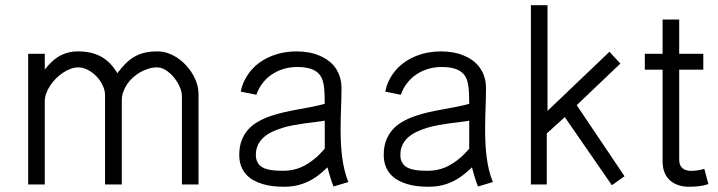

<svg xmlns="http://www.w3.org/2000/svg" viewBox="-20 -710 2763 739"><path d="M88.4 -502.9V0H152.3V-320.8Q152.3 -335.4 158 -350.8Q163.6 -366.2 173.1 -380.6Q182.6 -395 195.3 -407.7Q208 -420.4 222.2 -429.9Q236.3 -439.5 251.7 -445.1Q267.1 -450.7 281.2 -450.7Q299.8 -450.7 318.4 -440.9Q336.9 -431.2 351.6 -415.8Q366.2 -400.4 375.2 -381.3Q384.3 -362.3 384.3 -343.3V0H448.7V-322.8Q448.7 -339.8 454.3 -356Q460 -372.1 469.5 -386.2Q479 -400.4 492.2 -412.1Q505.4 -423.8 520.5 -432.4Q535.6 -440.9 552 -445.8Q568.4 -450.7 584.5 -450.7Q601.6 -450.7 618.7 -439.7Q635.7 -428.7 649.4 -412.1Q663.1 -395.5 671.6 -376.2Q680.2 -356.9 680.2 -339.8V0H744.1V-347.7Q744.1 -367.7 738 -387.5Q731.9 -407.2 720.9 -425.5Q710 -443.8 695.1 -459.7Q680.2 -475.6 662.6 -487.3Q645 -499 625.7 -505.6Q606.4 -512.2 586.4 -512.2Q558.6 -512.2 536.9 -507.1Q515.1 -502 497.1 -491.5Q479 -481 463.1 -465.1Q447.3 -449.2 431.6 -428.2Q406.2 -471.7 369.4 -491.9Q332.5 -512.2 281.2 -512.2Q259.3 -512.2 241.2 -507.3Q223.1 -502.4 207.5 -493.4Q191.9 -484.4 178.5 -471.4Q165 -458.5 152.3 -442.4V-502.9Z M1320.8 -9.3Q1311.5 -32.2 1305.7 -56.9Q1299.8 -81.5 1296.6 -107.4Q1293.5 -133.3 1292.2 -159.9Q1291 -186.5 1291 -212.9Q1291 -233.4 1291.5 -253.9Q1292 -274.4 1292.7 -294.4Q1293.5 -314.5 1293.9 -333.5Q1294.4 -352.5 1294.4 -370.1Q1294.4 -393.6 1288.3 -413.3Q1282.2 -433.1 1271 -449Q1259.8 -464.8 1243.9 -476.6Q1228 -488.3 1208.7 -496.3Q1189.5 -504.4 1167 -508.3Q1144.5 -512.2 1120.1 -512.2Q1095.7 -512.2 1071.8 -507.8Q1047.9 -503.4 1025.9 -494.6Q1003.9 -485.8 984.4 -472.9Q964.8 -460 949.5 -442.6Q934.1 -425.3 922.9 -404.1Q911.6 -382.8 906.7 -357.4L966.8 -345.2Q975.1 -370.1 990.7 -390.1Q1006.3 -410.2 1026.9 -423.8Q1047.4 -437.5 1071.8 -444.8Q1096.2 -452.1 1122.6 -452.1Q1149.4 -452.1 1167.7 -447.5Q1186 -442.9 1197.8 -434.3Q1209.5 -425.8 1216.1 -413.6Q1222.7 -401.4 1225.6 -385.5Q1228.5 -369.6 1229 -350.8Q1229.5 -332 1230 -310.5Q1207.5 -304.2 1181.6 -299.1Q1155.8 -293.9 1128.4 -289.1Q1101.1 -284.2 1073.7 -278.1Q1046.4 -272 1021 -263.2Q995.6 -254.4 973.6 -241.9Q951.7 -229.5 935.5 -211.7Q919.4 -193.8 910.2 -169.9Q900.9 -146 900.9 -113.8Q900.9 -89.4 908 -70.8Q915 -52.2 927.5 -38.6Q939.9 -24.9 956.5 -15.9Q973.1 -6.8 992.2 -1.2Q1011.2 4.4 1032 6.6Q1052.7 8.8 1073.2 8.8Q1099.6 8.8 1122.3 3.7Q1145 -1.5 1165.3 -11Q1185.5 -20.5 1203.9 -34.4Q1222.2 -48.3 1240.2 -65.9Q1245.6 -47.4 1251 -28.6Q1256.3 -9.8 1263.7 7.8ZM1230 -137.7Q1220.7 -127 1210 -116.2Q1199.2 -105.5 1187.5 -96.2Q1175.8 -86.9 1162.8 -78.9Q1149.9 -70.8 1135.5 -64.9Q1121.1 -59.1 1105 -55.9Q1088.9 -52.7 1071.3 -52.7Q1059.6 -52.7 1047.1 -53.2Q1034.7 -53.7 1022.7 -55.7Q1010.7 -57.6 1000.2 -61.3Q989.7 -64.9 981.9 -71.8Q974.1 -78.6 969.5 -88.9Q964.8 -99.1 964.8 -113.8Q964.8 -135.7 972.9 -152.3Q981 -168.9 994.9 -181.4Q1008.8 -193.8 1027.3 -202.6Q1045.9 -211.4 1066.9 -217.8Q1087.9 -224.1 1110.4 -228.3Q1132.8 -232.4 1154.3 -235.4Q1175.8 -238.3 1195.3 -240.5Q1214.8 -242.7 1230 -245.6Z M1877 -9.3Q1867.7 -32.2 1861.8 -56.9Q1856 -81.5 1852.8 -107.4Q1849.6 -133.3 1848.4 -159.9Q1847.2 -186.5 1847.2 -212.9Q1847.2 -233.4 1847.7 -253.9Q1848.1 -274.4 1848.9 -294.4Q1849.6 -314.5 1850.1 -333.5Q1850.6 -352.5 1850.6 -370.1Q1850.6 -393.6 1844.5 -413.3Q1838.4 -433.1 1827.1 -449Q1815.9 -464.8 1800 -476.6Q1784.2 -488.3 1764.9 -496.3Q1745.6 -504.4 1723.1 -508.3Q1700.7 -512.2 1676.3 -512.2Q1651.9 -512.2 1627.9 -507.8Q1604 -503.4 1582 -494.6Q1560.1 -485.8 1540.5 -472.9Q1521 -460 1505.6 -442.6Q1490.2 -425.3 1479 -404.1Q1467.8 -382.8 1462.9 -357.4L1522.9 -345.2Q1531.2 -370.1 1546.9 -390.1Q1562.5 -410.2 1583 -423.8Q1603.5 -437.5 1627.9 -444.8Q1652.3 -452.1 1678.7 -452.1Q1705.6 -452.1 1723.9 -447.5Q1742.2 -442.9 1753.9 -434.3Q1765.6 -425.8 1772.2 -413.6Q1778.8 -401.4 1781.7 -385.5Q1784.7 -369.6 1785.2 -350.8Q1785.6 -332 1786.1 -310.5Q1763.7 -304.2 1737.8 -299.1Q1711.9 -293.9 1684.6 -289.1Q1657.2 -284.2 1629.9 -278.1Q1602.5 -272 1577.1 -263.2Q1551.8 -254.4 1529.8 -241.9Q1507.8 -229.5 1491.7 -211.7Q1475.6 -193.8 1466.3 -169.9Q1457 -146 1457 -113.8Q1457 -89.4 1464.1 -70.8Q1471.2 -52.2 1483.6 -38.6Q1496.1 -24.9 1512.7 -15.9Q1529.3 -6.8 1548.3 -1.2Q1567.4 4.4 1588.1 6.6Q1608.9 8.8 1629.4 8.8Q1655.8 8.8 1678.5 3.7Q1701.2 -1.5 1721.4 -11Q1741.7 -20.5 1760 -34.4Q1778.3 -48.3 1796.4 -65.9Q1801.8 -47.4 1807.1 -28.6Q1812.5 -9.8 1819.8 7.8ZM1786.1 -137.7Q1776.9 -127 1766.1 -116.2Q1755.4 -105.5 1743.7 -96.2Q1731.9 -86.9 1719 -78.9Q1706.1 -70.8 1691.7 -64.9Q1677.2 -59.1 1661.1 -55.9Q1645 -52.7 1627.4 -52.7Q1615.7 -52.7 1603.3 -53.2Q1590.8 -53.7 1578.9 -55.7Q1566.9 -57.6 1556.4 -61.3Q1545.9 -64.9 1538.1 -71.8Q1530.3 -78.6 1525.6 -88.9Q1521 -99.1 1521 -113.8Q1521 -135.7 1529.1 -152.3Q1537.1 -168.9 1551 -181.4Q1564.9 -193.8 1583.5 -202.6Q1602.1 -211.4 1623 -217.8Q1644 -224.1 1666.5 -228.3Q1689 -232.4 1710.4 -235.4Q1731.9 -238.3 1751.5 -240.5Q1771 -242.7 1786.1 -245.6Z M2199.7 -305.2 2367.7 -465.3 2325.7 -510.7 2087.4 -283.2V-689.9H2023.4V0H2084.5V-196.3L2153.8 -259.3L2335 2.9L2383.8 -31.7Z M2690.9 -60.1Q2685.5 -58.6 2679.4 -57.1Q2673.3 -55.7 2667 -54.7Q2660.6 -53.7 2654.1 -53Q2647.5 -52.2 2641.6 -52.2Q2630.9 -52.2 2622.1 -54.7Q2613.3 -57.1 2607.2 -62.3Q2601.1 -67.4 2597.7 -75.4Q2594.2 -83.5 2594.2 -95.2V-441.9H2687V-502.9H2594.2V-634.8H2530.3V-502.9H2461.9V-441.9H2530.3V-88.4Q2530.3 -64.5 2537.6 -46.4Q2544.9 -28.3 2558.3 -16.1Q2571.8 -3.9 2590.6 2.4Q2609.4 8.8 2632.3 8.8Q2650.9 8.8 2669.7 6.8Q2688.5 4.9 2706.5 -1.5Z"/></svg>

Font: Saysettha
Style: Regular
Weight: 400
Designer: John M. Durdin
Foundry: Lao Script for Windows
Version: Version 2.201